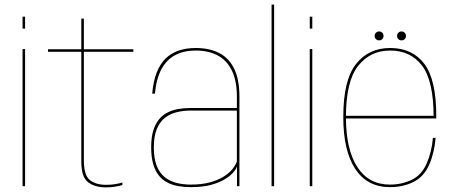

<svg xmlns="http://www.w3.org/2000/svg" viewBox="-20 -805 1971 830"><path d="M77.5 0H88.5V-593H77.5ZM77.5 -733V-681.5H88.5V-733Z M437.5 5Q475 5 509 -5V-16Q475.5 -6 439.5 -6Q393 -6 367.8 -27.2Q342.5 -48.5 342.5 -112V-581H556.5V-592H342.5V-724.5H331.5V-592H187.5V-581H331.5V-106Q331.5 -39.5 360.8 -17.2Q390 5 437.5 5Z M804.5 4Q854 4 889.8 -5.2Q925.5 -14.5 949.5 -28.8Q973.5 -43 987 -58Q1000.5 -73 1004.5 -85V0H1015V-387Q1015 -462 992.2 -508.2Q969.5 -554.5 927.2 -576Q885 -597.5 826 -597.5Q785.5 -597.5 752.8 -586.5Q720 -575.5 696 -552Q672 -528.5 657.2 -491Q642.5 -453.5 638 -400H649.5Q656 -466 678.5 -507Q701 -548 738.2 -567.2Q775.5 -586.5 826 -586.5Q881 -586.5 920.8 -565.5Q960.5 -544.5 982.2 -500.2Q1004 -456 1004 -386V-338H801.5Q774.5 -338 749.2 -333.5Q724 -329 703 -318Q682 -307 666.5 -287.8Q651 -268.5 642.2 -239.2Q633.5 -210 633.5 -168.5Q633.5 -126 642.2 -96Q651 -66 666.5 -46.5Q682 -27 703.5 -16Q725 -5 750.5 -0.5Q776 4 804.5 4ZM805 -7Q773 -7 744.2 -14Q715.5 -21 693 -38.5Q670.5 -56 657.8 -87.5Q645 -119 645 -168.5Q645 -217 658.2 -248.2Q671.5 -279.5 694 -296.5Q716.5 -313.5 744.8 -320.2Q773 -327 803 -327H1004V-107Q998 -90 983.2 -72.2Q968.5 -54.5 944 -39.8Q919.5 -25 885 -16Q850.5 -7 805 -7Z M1154 0H1165V-785H1154Z M1319 0H1330V-593H1319ZM1319 -733V-681.5H1330V-733Z M1665.5 4V-7Q1574 -7 1524.8 -82.8Q1475.5 -158.5 1475.5 -299Q1475.5 -453.5 1528 -520Q1580.5 -586.5 1666.5 -586.5Q1755 -586.5 1804.8 -520.8Q1854.5 -455 1854.5 -299L1859 -304.5H1470.5V-293H1866Q1866 -298 1866 -301.5Q1866 -461 1814.2 -529.2Q1762.5 -597.5 1666.5 -597.5Q1573.5 -597.5 1518.8 -528Q1464 -458.5 1464 -299Q1464 -153.5 1515.8 -74.8Q1567.5 4 1665.5 4ZM1665.5 -7V4Q1722.5 4 1767.5 -18.5Q1812.5 -41 1835.2 -92.8Q1858 -144.5 1863 -209H1851.5Q1846.5 -149.5 1824.8 -99Q1803 -48.5 1760 -27.8Q1717 -7 1665.5 -7ZM1619 -630.5Q1627 -630.5 1632.5 -636Q1638 -641.5 1638 -649.5Q1638 -658 1632.5 -663.5Q1627 -669 1619 -669Q1611 -669 1605.2 -663.5Q1599.5 -658 1599.5 -649.5Q1599.5 -641.5 1605.2 -636Q1611 -630.5 1619 -630.5ZM1715.5 -630.5Q1724 -630.5 1729.5 -636Q1735 -641.5 1735 -649.5Q1735 -658 1729.5 -663.5Q1724 -669 1715.5 -669Q1707.5 -669 1702 -663.5Q1696.5 -658 1696.5 -649.5Q1696.5 -641.5 1702 -636Q1707.5 -630.5 1715.5 -630.5Z"/></svg>

Font: Anybody UltraCondensed Thin Thin
Style: Regular
Weight: 250
Version: Version 1.111